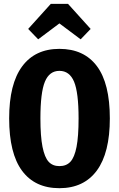

<svg xmlns="http://www.w3.org/2000/svg" viewBox="-20 -965 621 1002"><path d="M179.2 -759.8 127 -814 245.1 -944.8H335L453.1 -814L400.9 -759.8L290 -842.8ZM290 -710Q418 -710 485.6 -619.9Q553.2 -529.8 553.2 -347.2Q553.2 -167 485.4 -75Q417.5 17.1 290 17.1Q162.6 17.1 95.2 -73.7Q27.8 -164.6 27.8 -347.2Q27.8 -526.9 95.5 -618.4Q163.1 -710 290 -710ZM290 -595.2Q237.8 -595.2 214.4 -538.8Q190.9 -482.4 190.9 -347.2Q190.9 -253.4 201.9 -198.5Q212.9 -143.6 233.9 -120.8Q254.9 -98.1 290 -98.1Q326.2 -98.1 347.4 -120.8Q368.7 -143.6 379.4 -198.2Q390.1 -252.9 390.1 -347.2Q390.1 -482.4 366.5 -538.8Q342.8 -595.2 290 -595.2Z"/></svg>

Font: Fira Sans Compressed
Style: Bold
Weight: 700
Width: 1
Designer: Carrois Corporate & Edenspiekermann AG
Foundry: Carrois Corporate GbR & Edenspiekermann AG
Version: Version 4.203;PS 004.203;hotconv 1.0.88;makeotf.lib2.5.64775